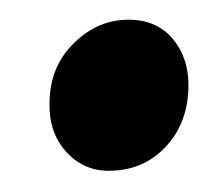

<svg xmlns="http://www.w3.org/2000/svg" viewBox="-20 -470 208 190"><path d="M29 -367.5Q29 -403.5 52.8 -427Q76.5 -450.5 107 -450.5Q135 -450.5 150.8 -431.8Q166.5 -413 166.5 -386Q166.5 -349 144.2 -325Q122 -301 87.5 -301Q62.5 -301 45.5 -319.8Q28.5 -338.5 29 -367.5Z"/></svg>

Font: Merriweather SemiBold
Style: Italic
Weight: 600
Italic angle: -7.8°
Version: Version 2.101